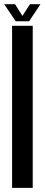

<svg xmlns="http://www.w3.org/2000/svg" viewBox="-32 -910 216 930"><path d="M26.5 0H126.5V-785H26.5ZM44 -807H109L164 -889.5H113L76.5 -833L41 -889.5H-11.5Z"/></svg>

Font: Anybody ExtraCondensed Medium
Style: Regular
Weight: 500
Width: 2
Version: Version 1.113;gftools[0.9.25]